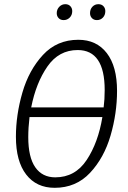

<svg xmlns="http://www.w3.org/2000/svg" viewBox="-20 -886 612 917"><path d="M539 -452Q539 -345 508 -238.5Q477 -132 410 -60.5Q343 11 241 11Q154 11 105 -52.5Q56 -116 56 -233Q56 -337 87 -444Q118 -551 185 -623.5Q252 -696 354 -696Q441 -696 490 -632.5Q539 -569 539 -452ZM129 -373H475Q480 -411 480 -456Q480 -647 351 -647Q261 -647 206.5 -568.5Q152 -490 129 -373ZM469 -327H121Q115 -276 115 -231Q115 -135 148.5 -87Q182 -39 244 -39Q339 -39 394 -122Q449 -205 469 -327ZM251 -823Q251 -841 263 -853.5Q275 -866 292 -866Q307 -866 316 -856.5Q325 -847 325 -833Q325 -814 313 -802Q301 -790 284 -790Q269 -790 260 -799.5Q251 -809 251 -823ZM410 -823Q410 -842 421.5 -854Q433 -866 450 -866Q465 -866 474 -856.5Q483 -847 483 -833Q483 -814 471.5 -802Q460 -790 443 -790Q428 -790 419 -799.5Q410 -809 410 -823Z"/></svg>

Font: Fira Sans Extra Condensed Light
Style: Italic
Weight: 300
Width: 3
Italic angle: -8°
Designer: Carrois Corporate & Edenspiekermann AG
Foundry: Carrois Corporate GbR & Edenspiekermann AG
Version: Version 4.203